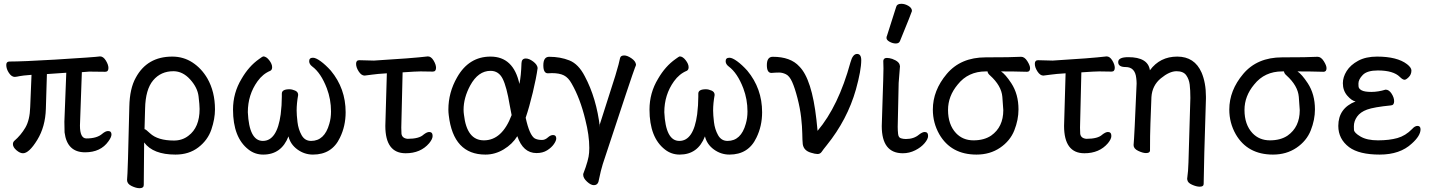

<svg xmlns="http://www.w3.org/2000/svg" viewBox="-20 -790 7527 1011"><path d="M101 17Q85 17 66.5 1Q48 -15 48 -31Q48 -41 55 -48Q90 -78 113.5 -118Q137 -158 139 -226L146 -396Q95 -392 82.5 -389Q70 -386 58 -385Q41 -385 27 -406Q13 -427 13 -448Q13 -466 30 -466Q99 -466 268 -476Q481 -489 507 -493Q524 -493 537.5 -471Q551 -449 551 -432Q551 -412 534 -412L450 -413L411 -410L401 -129Q401 -61 435 -61Q491 -61 519 -86Q536 -100 549 -100Q567 -100 567 -82Q567 -68 551 -46Q510 12 428 12Q333 12 320 -93Q319 -109 319 -149L329 -407L227 -400Q224 -312 221.5 -217.5Q219 -123 176 -53Q133 17 101 17Z M896 -50Q940 -50 972 -75Q1031 -119 1031 -216Q1031 -237 1025.5 -283Q1020 -329 981 -372Q942 -415 893 -415Q827 -415 786.5 -367Q746 -319 744 -218L741 -110Q747 -110 770 -88Q811 -50 896 -50ZM715 201Q697 201 673 189.5Q649 178 649 158Q653 127 661 -229Q663 -324 695 -381Q755 -492 887 -492Q946 -492 993.5 -461Q1041 -430 1072 -377Q1112 -307 1112 -214Q1112 -164 1093 -108Q1074 -52 1024.5 -14Q975 24 904 24Q786 24 739 -40L737 184Q737 201 715 201Z M1628 24Q1583 24 1546 -3Q1509 -30 1499 -72Q1462 24 1366 24Q1322 24 1288 -3Q1207 -66 1207 -213Q1207 -301 1252 -375Q1290 -441 1344 -479Q1363 -493 1366 -493Q1382 -493 1397.5 -473Q1413 -453 1413 -436Q1413 -422 1403 -417Q1364 -401 1336 -362Q1285 -291 1285 -199Q1292 -48 1364 -48Q1439 -48 1458 -188Q1464 -236 1464 -281V-297Q1464 -320 1504 -320Q1518 -320 1534 -313Q1550 -306 1550 -290Q1542 -246 1542 -208Q1542 -185 1546.5 -147Q1551 -109 1568 -78.5Q1585 -48 1618 -48Q1689 -48 1714 -138Q1723 -168 1723 -203Q1723 -267 1701 -325Q1670 -406 1624 -440Q1608 -452 1608 -468Q1608 -486 1628 -486Q1643 -486 1668.5 -467.5Q1694 -449 1722 -418Q1800 -324 1800 -199Q1800 -126 1770 -65Q1728 24 1628 24Z M2116 17Q2009 17 2009 -127L2017 -404Q1966 -401 1939 -397Q1912 -393 1900 -392Q1883 -392 1869 -413.5Q1855 -435 1855 -454Q1855 -473 1872 -473L1949 -471Q2149 -483 2233 -493Q2250 -493 2263 -471.5Q2276 -450 2276 -433Q2276 -413 2259 -413L2194 -414Q2172 -414 2100 -409L2093 -118L2094 -86Q2097 -62 2126 -59Q2187 -59 2210 -81Q2228 -95 2240 -95Q2258 -95 2258 -74Q2258 -58 2240 -36Q2195 17 2116 17Z M2528 -51Q2624 -51 2674 -184L2664 -236Q2648 -333 2627 -375Q2606 -417 2563 -417Q2498 -417 2456 -340Q2421 -275 2421 -212Q2421 -199 2423 -186Q2438 -51 2528 -51ZM2536 24Q2367 24 2343 -183Q2341 -198 2341 -213Q2341 -303 2387 -383Q2449 -492 2563 -492Q2684 -492 2715 -348Q2724 -391 2726 -458Q2727 -482 2749 -482Q2766 -482 2787.5 -466Q2809 -450 2811 -432Q2804 -380 2785.5 -303Q2767 -226 2748 -170Q2768 -78 2796 -61Q2811 -53 2834 -53Q2850 -53 2864.5 -66Q2879 -79 2892 -79Q2909 -79 2909 -61Q2909 -49 2896.5 -31Q2884 -13 2861 1.5Q2838 16 2805 16Q2734 16 2704 -73Q2678 -31 2632.5 -3.5Q2587 24 2536 24Z M3107 185Q3091 185 3071 166.5Q3051 148 3051 131V126Q3080 51 3082 14L3083 -11Q3083 -78 3062 -160Q3035 -272 2990 -350Q2973 -381 2949.5 -393Q2926 -405 2886 -405Q2873 -405 2865 -404Q2841 -404 2841 -446Q2841 -491 2872 -491Q2930 -491 2978 -472Q3026 -453 3059 -389Q3121 -273 3139 -119L3138 -134L3220 -391Q3241 -461 3245 -484Q3248 -498 3267 -498Q3283 -498 3305 -483Q3327 -468 3329 -450Q3329 -445 3324 -435Q3312 -406 3154 74Q3145 101 3131 168Q3125 185 3107 185Z M3821 24Q3776 24 3739 -3Q3702 -30 3692 -72Q3655 24 3559 24Q3515 24 3481 -3Q3400 -66 3400 -213Q3400 -301 3445 -375Q3483 -441 3537 -479Q3556 -493 3559 -493Q3575 -493 3590.5 -473Q3606 -453 3606 -436Q3606 -422 3596 -417Q3557 -401 3529 -362Q3478 -291 3478 -199Q3485 -48 3557 -48Q3632 -48 3651 -188Q3657 -236 3657 -281V-297Q3657 -320 3697 -320Q3711 -320 3727 -313Q3743 -306 3743 -290Q3735 -246 3735 -208Q3735 -185 3739.5 -147Q3744 -109 3761 -78.5Q3778 -48 3811 -48Q3882 -48 3907 -138Q3916 -168 3916 -203Q3916 -267 3894 -325Q3863 -406 3817 -440Q3801 -452 3801 -468Q3801 -486 3821 -486Q3836 -486 3861.5 -467.5Q3887 -449 3915 -418Q3993 -324 3993 -199Q3993 -126 3963 -65Q3921 24 3821 24Z M4285 21Q4272 21 4250 14Q4212 3 4207 -31Q4205 -51 4204.5 -87Q4204 -123 4198.5 -171.5Q4193 -220 4179 -274Q4165 -328 4151 -359Q4137 -390 4118.5 -399Q4100 -408 4083 -408Q4064 -408 4042 -406Q4018 -406 4018 -447Q4018 -491 4049 -491Q4143 -491 4189 -440Q4255 -374 4279 -160L4285 -101Q4395 -231 4458 -461Q4470 -506 4493 -506Q4515 -506 4515 -473Q4515 -420 4487 -319Q4442 -160 4333 -25Q4315 -3 4307 9Q4299 21 4285 21Z M4734 17Q4623 17 4623 -126L4627 -254Q4632 -397 4632 -429L4631 -470Q4633 -485 4650 -485Q4662 -485 4678 -480Q4716 -466 4718 -445L4719 -442L4712 -353L4707 -122Q4707 -104 4709 -85Q4711 -66 4723.5 -62Q4736 -58 4750 -58Q4792 -58 4819 -81Q4837 -95 4849 -95Q4867 -95 4867 -74Q4867 -58 4848.5 -36Q4830 -14 4799 1.5Q4768 17 4734 17ZM4697 -561Q4681 -561 4664.5 -570Q4648 -579 4648 -590Q4648 -598 4650 -600L4699 -754Q4703 -770 4726 -770Q4745 -770 4763.5 -759Q4782 -748 4782 -732Q4782 -728 4719 -574Q4714 -561 4697 -561Z M5199 -76Q5263 -121 5263 -210Q5263 -221 5258 -280Q5253 -339 5193 -393Q5181 -403 5180 -414H5171Q5078 -414 5023 -345Q4972 -284 4972 -211Q4972 -134 5014 -89Q5050 -51 5106 -51Q5162 -51 5199 -76ZM5122 24Q4988 24 4926 -83Q4892 -143 4892 -213Q4892 -314 4965.5 -401Q5039 -488 5170 -488Q5306 -488 5357 -491Q5375 -491 5389.5 -468Q5404 -445 5404 -431Q5404 -412 5388 -412Q5321 -414 5251 -414Q5274 -399 5305 -352Q5343 -294 5343 -214Q5343 -159 5321 -103.5Q5299 -48 5246 -12Q5193 24 5122 24Z M5690 17Q5583 17 5583 -127L5591 -404Q5540 -401 5513 -397Q5486 -393 5474 -392Q5457 -392 5443 -413.5Q5429 -435 5429 -454Q5429 -473 5446 -473L5523 -471Q5723 -483 5807 -493Q5824 -493 5837 -471.5Q5850 -450 5850 -433Q5850 -413 5833 -413L5768 -414Q5746 -414 5674 -409L5667 -118L5668 -86Q5671 -62 5700 -59Q5761 -59 5784 -81Q5802 -95 5814 -95Q5832 -95 5832 -74Q5832 -58 5814 -36Q5769 17 5690 17Z M6297 193Q6280 193 6256.5 182.5Q6233 172 6232 156L6231 153Q6237 110 6238 65L6248 -274Q6248 -316 6244.5 -344.5Q6241 -373 6226 -394Q6211 -415 6175 -415Q6138 -415 6092.5 -377.5Q6047 -340 6043 -279Q6036 -104 6036 -74Q6036 -10 6035.5 3Q6035 16 6014 16Q5998 16 5973.5 4.5Q5949 -7 5949 -26Q5953 -64 5965 -350Q5965 -364 5963 -379Q5957 -437 5907 -437Q5868 -437 5868 -463Q5868 -489 5921 -489Q6025 -489 6035 -420Q6088 -492 6179 -492Q6270 -492 6307 -408Q6330 -354 6330 -281V-270Q6319 73 6318 179Q6318 193 6297 193Z M6760 -76Q6824 -121 6824 -210Q6824 -221 6819 -280Q6814 -339 6754 -393Q6742 -403 6741 -414H6732Q6639 -414 6584 -345Q6533 -284 6533 -211Q6533 -134 6575 -89Q6611 -51 6667 -51Q6723 -51 6760 -76ZM6683 24Q6549 24 6487 -83Q6453 -143 6453 -213Q6453 -314 6526.5 -401Q6600 -488 6731 -488Q6867 -488 6918 -491Q6936 -491 6950.5 -468Q6965 -445 6965 -431Q6965 -412 6949 -412Q6882 -414 6812 -414Q6835 -399 6866 -352Q6904 -294 6904 -214Q6904 -159 6882 -103.5Q6860 -48 6807 -12Q6754 24 6683 24Z M7245 24Q7137 24 7084 -15Q7027 -58 7027 -127Q7027 -220 7118 -256Q7098 -259 7074.5 -286Q7051 -313 7051 -352Q7051 -384 7071 -416Q7091 -448 7131.5 -470Q7172 -492 7231 -492Q7337 -492 7389 -452Q7412 -434 7412 -419Q7412 -398 7398 -384Q7384 -370 7376 -370Q7366 -370 7351 -385Q7317 -419 7235 -419Q7179 -419 7156 -395.5Q7133 -372 7133 -350Q7133 -348 7133.5 -335.5Q7134 -323 7149.5 -314.5Q7165 -306 7201 -306Q7237 -306 7276 -318Q7294 -318 7307.5 -297Q7321 -276 7321 -257Q7321 -236 7304 -235Q7214 -226 7178.5 -213Q7143 -200 7126 -176Q7109 -152 7109 -125Q7109 -122 7109.5 -106.5Q7110 -91 7144 -71Q7178 -51 7236 -51Q7295 -51 7338 -63Q7381 -75 7416 -111Q7430 -127 7444 -127Q7460 -127 7460 -109Q7460 -75 7414 -34Q7352 24 7245 24Z"/></svg>

Font: LXGW WenKai Lite Medium
Style: Regular
Weight: 500
Designer: LXGW / Fontworks Inc.
Foundry: LXGW / Fontworks Inc.
Version: Version 1.511; March 25, 2025